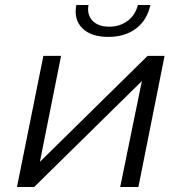

<svg xmlns="http://www.w3.org/2000/svg" viewBox="-20 -750 728 770"><path d="M48 0 154 -526H225L140 -101L572 -526H640L535 0H462L549 -425L117 0ZM414 -602Q345 -602 310 -637Q275 -672 286 -730H335Q328 -691 351 -667Q374 -643 418 -643Q461 -643 492 -666.5Q523 -690 533 -730H583Q570 -669 525.5 -635.5Q481 -602 414 -602Z"/></svg>

Font: Montserrat
Style: Italic
Weight: 400
Italic angle: -11.3°
Designer: Julieta Ulanovsky
Foundry: Julieta Ulanovsky
Version: Version 9.000; ttfautohint (v1.8.4.7-5d5b)